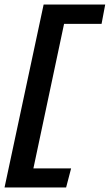

<svg xmlns="http://www.w3.org/2000/svg" viewBox="-59 -726 483 845"><path d="M-39 99 133 -706H404L388 -621H223L88 15H254L232 99Z"/></svg>

Font: Kanit
Style: Italic
Weight: 400
Italic angle: -12°
Designer: Katatrad Team
Foundry: CadsonDemak
Version: Version 2.000; ttfautohint (v1.8.3)